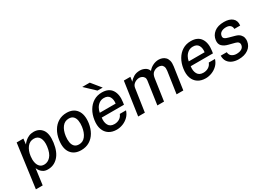

<svg xmlns="http://www.w3.org/2000/svg" viewBox="-11 -1577 3566 2592"><g transform="rotate(-30 1772.0 -281.0)"><path d="M17.5 161 109 -517H214L204 -431Q219.5 -453 244 -475.2Q268.5 -497.5 301.8 -512.2Q335 -527 376.5 -527Q463.5 -527 510.2 -463Q557 -399 539 -264.5Q520.5 -129.5 455 -59.8Q389.5 10 295 10Q254.5 10 227 -5.2Q199.5 -20.5 182.5 -43.5Q165.5 -66.5 157 -89L123.5 161ZM284 -71.5Q340 -71.5 382.5 -117.8Q425 -164 438 -262.5Q449 -347 422 -396.2Q395 -445.5 333.5 -445.5Q269.5 -445.5 230 -394.2Q190.5 -343 180 -262.5Q173 -210 181.8 -166.8Q190.5 -123.5 215.8 -97.5Q241 -71.5 284 -71.5Z M814.5 10Q710 10 657 -59.2Q604 -128.5 621.5 -256Q633 -337.5 668.8 -398.2Q704.5 -459 761 -493Q817.5 -527 890.5 -527Q995 -527 1047.2 -456Q1099.5 -385 1082 -256Q1070.5 -177.5 1035.8 -117.5Q1001 -57.5 945 -23.8Q889 10 814.5 10ZM828 -72.5Q890 -72.5 928.8 -123.8Q967.5 -175 979 -259Q986 -310.5 979 -352.8Q972 -395 947.8 -420Q923.5 -445 878.5 -445Q814.5 -445 775.8 -394.5Q737 -344 725.5 -259Q719 -208.5 725.8 -166Q732.5 -123.5 757 -98Q781.5 -72.5 828 -72.5Z M1368.5 10Q1297.5 10 1248.8 -21.8Q1200 -53.5 1178.8 -112.5Q1157.5 -171.5 1169.5 -253Q1181 -333.5 1217.2 -395.2Q1253.5 -457 1310 -492Q1366.5 -527 1440 -527Q1547 -527 1593.8 -456.8Q1640.5 -386.5 1623.5 -269L1618 -233.5H1271.5Q1261 -164 1287.2 -117.5Q1313.5 -71 1378.5 -71Q1422 -71 1456.8 -92Q1491.5 -113 1507.5 -154.5H1604.5Q1588 -101 1550.8 -64.5Q1513.5 -28 1465.5 -9Q1417.5 10 1368.5 10ZM1281 -303H1528.5Q1537.5 -364 1513.5 -406.2Q1489.5 -448.5 1427.5 -448.5Q1386 -448.5 1355 -427Q1324 -405.5 1305.2 -372Q1286.5 -338.5 1281 -303ZM1367.5 -723H1250.5L1404.5 -577.5H1485.5Z M1705 0 1780 -517H1881.5L1871.5 -446.5Q1897 -479.5 1936.5 -503.2Q1976 -527 2033.5 -527Q2073 -527 2111 -507.8Q2149 -488.5 2162.5 -447Q2192.5 -484.5 2236.2 -505.8Q2280 -527 2325 -527Q2351.5 -527 2378.2 -518.2Q2405 -509.5 2426 -489.2Q2447 -469 2456.8 -434.2Q2466.5 -399.5 2459 -347.5L2408.5 0H2303.5L2353 -337.5Q2358.5 -379.5 2348.8 -402.8Q2339 -426 2319.2 -435.8Q2299.5 -445.5 2275.5 -445.5Q2234 -445.5 2199.8 -421.2Q2165.5 -397 2157 -338L2108 0H2004L2056 -360.5Q2060 -388.5 2048.5 -407.5Q2037 -426.5 2017 -436Q1997 -445.5 1976 -445.5Q1953 -445.5 1928 -435.5Q1903 -425.5 1884.2 -405Q1865.5 -384.5 1861 -351.5L1809 0Z M2755.5 10Q2684.5 10 2635.8 -21.8Q2587 -53.5 2565.8 -112.5Q2544.5 -171.5 2556.5 -253Q2568 -333.5 2604.2 -395.2Q2640.5 -457 2697 -492Q2753.5 -527 2827 -527Q2934 -527 2980.8 -456.8Q3027.5 -386.5 3010.5 -269L3005 -233.5H2658.5Q2648 -164 2674.2 -117.5Q2700.5 -71 2765.5 -71Q2809 -71 2843.8 -92Q2878.5 -113 2894.5 -154.5H2991.5Q2975 -101 2937.8 -64.5Q2900.5 -28 2852.5 -9Q2804.5 10 2755.5 10ZM2668 -303H2915.5Q2924.5 -364 2900.5 -406.2Q2876.5 -448.5 2814.5 -448.5Q2773 -448.5 2742 -427Q2711 -405.5 2692.2 -372Q2673.5 -338.5 2668 -303Z M3269 10Q3217.5 10 3174.5 -7.2Q3131.5 -24.5 3105.8 -60.5Q3080 -96.5 3080.5 -154H3174.5Q3177.5 -109.5 3208 -88.5Q3238.5 -67.5 3279.5 -67.5Q3326.5 -67.5 3357.5 -85.2Q3388.5 -103 3394 -140Q3401 -190.5 3338.5 -206L3244 -230.5Q3184.5 -245 3152 -277.8Q3119.5 -310.5 3127.5 -370Q3136.5 -438.5 3192 -482.8Q3247.5 -527 3344 -527Q3428.5 -527 3474.2 -488Q3520 -449 3511.5 -375H3420.5Q3420.5 -410.5 3397.8 -430.8Q3375 -451 3332.5 -451Q3289 -451 3258.8 -432.8Q3228.5 -414.5 3223.5 -377Q3220 -351.5 3238.2 -336.8Q3256.5 -322 3296 -312.5L3385.5 -288Q3432.5 -275 3455.5 -251Q3478.5 -227 3484.8 -199Q3491 -171 3487.5 -146Q3477.5 -73 3419 -31.5Q3360.5 10 3269 10Z"/></g></svg>

Font: Public Sans Medium
Style: Italic
Weight: 500
Italic angle: -8°
Designer: The Public Sans project authors (U.S. Web Design System). Libre Franklin designed by Pablo Impallari and Rodrigo Fuenzal
Version: Version 1.007; ttfautohint (v1.8.1) -l 8 -r 50 -G 200 -x 14 